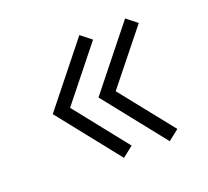

<svg xmlns="http://www.w3.org/2000/svg" viewBox="-84 -587 687 635"><g transform="rotate(-20 259.5 -270.0)"><path d="M413 -54.5 450.5 -84 301.5 -271 450.5 -457 413 -486.5 241 -271ZM80 -271 252 -54.5 289.5 -84 141 -271 289.5 -457 252 -486.5Z"/></g></svg>

Font: Eudonet Light
Style: Regular
Weight: 300
Designer: Mikhail Sharanda
Foundry: Mikhail Sharanda
Version: Version 4.503;Glyphs 3.1.2 (3151)